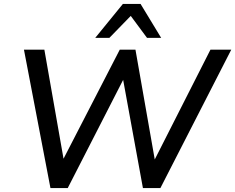

<svg xmlns="http://www.w3.org/2000/svg" viewBox="-20 -958 1198 978"><path d="M237 0 102 -705H206L313 -96H276L590 -705H670L777 -96H743L1052 -705H1158L797 0H708L602 -580H622L325 0ZM465 -765 606 -938H696L801 -765H729L646 -877L537 -765Z"/></svg>

Font: Mulish ExtraLight SemiBold
Style: Italic
Weight: 600
Italic angle: -9°
Version: Version 3.603